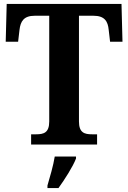

<svg xmlns="http://www.w3.org/2000/svg" viewBox="-20 -734 651 975"><path d="M138 0H473V-52H447C409 -52 381 -60 381 -117V-654H455C511 -654 528 -626 532 -582L539 -522H602L597 -714H14L9 -522H72L79 -582C84 -626 101 -654 156 -654H230V-117C230 -60 202 -52 164 -52H138ZM221 208V221H277C308 178 350 113 366 71V61H258C251 106 233 167 221 208Z"/></svg>

Font: Noto Serif Hebrew SemiCondensed
Style: Bold
Weight: 700
Width: 4
Designer: Monotype Design Team
Foundry: Monotype Imaging Inc.
Version: Version 2.004